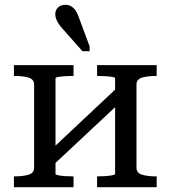

<svg xmlns="http://www.w3.org/2000/svg" viewBox="-20 -779 710 799"><path d="M122 -81V-427Q122 -449 99 -456Q76 -463 40 -463H38V-508H286V-463H283Q269 -463 252 -462Q235 -461 223 -459Q211 -457 211 -453V-173L459 -406V-453Q459 -457 446.5 -459Q434 -461 417 -462Q400 -463 386 -463H384V-508H632V-463H630Q594 -463 571 -456Q548 -449 548 -427V-81Q548 -59 571 -52Q594 -45 630 -45H632V0H384V-45H386Q400 -45 417 -46Q434 -47 446.5 -49.5Q459 -52 459 -55V-333L211 -101V-55Q211 -52 223 -49.5Q235 -47 252 -46Q269 -45 283 -45H286V0H38V-45H40Q76 -45 99 -52Q122 -59 122 -81ZM308 -707 353 -586V-566H323L239 -661Q230 -671 223.5 -681Q217 -691 213.5 -701Q210 -711 210 -720Q210 -737 221.5 -748Q233 -759 252 -759Q265 -759 275 -753.5Q285 -748 293.5 -736.5Q302 -725 308 -707Z"/></svg>

Font: Roboto Serif 20pt
Style: Regular
Weight: 400
Designer: Greg Gazdowicz
Foundry: Commercial Type
Version: Version 1.008